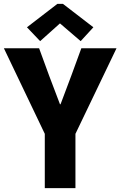

<svg xmlns="http://www.w3.org/2000/svg" viewBox="-22 -968 620 988"><path d="M208.5 0V-279.3L-2 -719.7H179.2L231 -578.1L286.6 -431.6H289.6L344.7 -578.1L396.5 -719.7H577.6L366.2 -279.3V0ZM184.6 -756.3 116.7 -827.6 273.4 -948.2H301.8L458.5 -827.6L393.1 -756.3L287.1 -847.2H286.1Z"/></svg>

Font: Reddit Sans Condensed ExtraBold
Style: Regular
Weight: 800
Designer: Stephen Hutchings
Foundry: Reddit
Version: Version 1.014